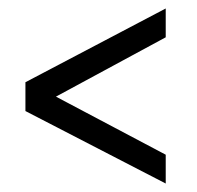

<svg xmlns="http://www.w3.org/2000/svg" viewBox="-20 -526 465 453"><path d="M371 -438 112 -298 371 -161V-93L40 -264V-332L371 -506Z"/></svg>

Font: exo2condensed_r
Style: Regular
Weight: 400
Width: 3
Designer: Natanael Gama
Version: Version 1.001;PS 001.001;hotconv 1.0.70;makeotf.lib2.5.58329